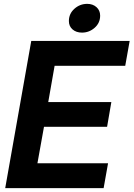

<svg xmlns="http://www.w3.org/2000/svg" viewBox="-20 -975 692 995"><path d="M517 0H7L142 -763H652L629 -634H263L230 -446H557L535 -318H208L174 -129H540ZM337 -866Q337 -904 365.5 -929.5Q394 -955 432 -955Q461 -955 480 -938Q499 -921 499 -894Q499 -856 470.5 -831Q442 -806 405 -806Q375 -806 356 -822.5Q337 -839 337 -866Z"/></svg>

Font: Open Sauce Sans
Style: Bold Italic
Weight: 700
Italic angle: -10°
Designer: Alfredo Marco Pradil
Foundry: Creative Sauce Fz LLC
Version: Version 1.477